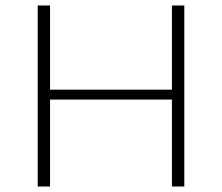

<svg xmlns="http://www.w3.org/2000/svg" viewBox="-20 -678 807 698"><path d="M605 0V-658H650V0ZM117 0V-658H162V0ZM133 -316V-352H635V-316Z"/></svg>

Font: Ysabeau ExtraLight
Style: Regular
Weight: 250
Designer: Christian Thalmann (Catharsis Fonts)
Version: Version 2.002